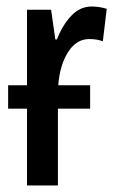

<svg xmlns="http://www.w3.org/2000/svg" viewBox="-20 -570 357 590"><path d="M257 -308V-236H158V0H63V-236H5V-308H63V-540H137L150 -449H155Q172 -493 199 -521.5Q226 -550 262 -550Q285 -550 308 -543L296 -443Q279 -450 254 -450Q215 -450 189.5 -410.5Q164 -371 159 -308Z"/></svg>

Font: Noto Sans ExtraCondensed Medium
Style: Regular
Weight: 500
Width: 2
Designer: Monotype Design Team
Foundry: Monotype Imaging Inc.
Version: Version 2.013; ttfautohint (v1.8.4.7-5d5b)